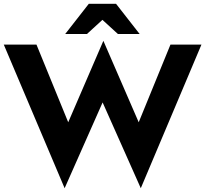

<svg xmlns="http://www.w3.org/2000/svg" viewBox="-22 -966 1086 1016"><path d="M592 -946 717 -786H602L520 -861L438 -786H323L448 -946ZM521 -424 320 30 -2 -730H171L339 -319L525 -750L712 -319L880 -730H1044L723 30Z"/></svg>

Font: Freely
Style: Bold
Weight: 700
Designer: Kris Sowersby
Foundry: Klim Type Foundry
Version: Version 1.006;hotconv 1.0.113;makeotfexe 2.5.65598;200799169